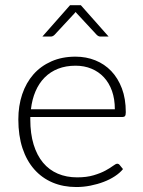

<svg xmlns="http://www.w3.org/2000/svg" viewBox="-20 -728 562 754"><path d="M431 -299Q431 -339 419.8 -370.8Q408.5 -402.5 388 -424.5Q367.5 -446.5 339.2 -458.2Q311 -470 277 -470Q238.5 -470 208 -458Q177.5 -446 155.2 -423.5Q133 -401 119.5 -369.5Q106 -338 101.5 -299ZM99 -268.5V-259Q99 -203 112 -160.5Q125 -118 149 -89.2Q173 -60.5 207 -46Q241 -31.5 283 -31.5Q320.5 -31.5 348 -39.8Q375.5 -48 394.2 -58.2Q413 -68.5 424 -76.8Q435 -85 440 -85Q446.5 -85 450 -80L463 -64Q451 -49 431.2 -36Q411.5 -23 387.2 -13.8Q363 -4.5 335.2 1Q307.5 6.5 279.5 6.5Q228.5 6.5 186.5 -11.2Q144.5 -29 114.5 -63Q84.5 -97 68.2 -146.2Q52 -195.5 52 -259Q52 -312.5 67.2 -357.8Q82.5 -403 111.2 -435.8Q140 -468.5 181.8 -487Q223.5 -505.5 276.5 -505.5Q318.5 -505.5 354.5 -491Q390.5 -476.5 417 -448.8Q443.5 -421 458.8 -380.5Q474 -340 474 -287.5Q474 -276.5 471 -272.5Q468 -268.5 461 -268.5ZM406.5 -584.5H374Q366.5 -584.5 359.5 -591.5L282.5 -674.5Q281 -676 279.8 -677.5Q278.5 -679 277 -681Q275.5 -679 274.2 -677.5Q273 -676 271.5 -674.5L194.5 -591.5Q191.5 -588.5 187.8 -586.5Q184 -584.5 180 -584.5H146.5L255 -707.5H297.5Z"/></svg>

Font: LatoLatin Light
Style: Regular
Weight: 300
Designer: Lukasz Dziedzic with Adam Twardoch and Botio Nikoltchev
Foundry: tyPoland Lukasz Dziedzic
Version: Version 2.015; 2015-08-06; http://www.latofonts.com/